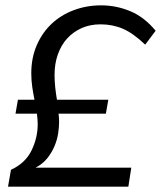

<svg xmlns="http://www.w3.org/2000/svg" viewBox="-20 -698 602 718"><path d="M199 -273Q200 -265 200.5 -257Q201 -249 201 -241Q201 -223 197.5 -199.5Q194 -176 184 -152Q174 -128 157 -106.5Q140 -85 113 -71H471L460 0H10L21 -63Q75 -88 98 -135.5Q121 -183 121 -233Q121 -252 118 -273H38L47 -325H109Q104 -349 100.5 -373.5Q97 -398 97 -424Q97 -482 117.5 -529Q138 -576 173 -609Q208 -642 256 -660Q304 -678 358 -678Q415 -678 467.5 -656Q520 -634 562 -583L523 -531Q478 -574 439.5 -590.5Q401 -607 356 -607Q317 -607 285.5 -593Q254 -579 231.5 -554.5Q209 -530 196.5 -495Q184 -460 184 -418Q184 -395 186.5 -371.5Q189 -348 193 -325H385L376 -273Z"/></svg>

Font: Celebes
Style: Italic
Weight: 400
Italic angle: -10°
Designer: Anugrah Pasau
Foundry: Lafontype
Version: Version 1.000; ttfautohint (v1.8.4)